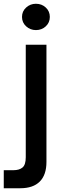

<svg xmlns="http://www.w3.org/2000/svg" viewBox="-70 -795 333 1021"><path d="M-50 206V110H2Q33 110 50 95.5Q67 81 67 41V-557H177V66Q177 135 141.5 170.5Q106 206 38 206ZM47 -705Q47 -735 69 -755Q91 -775 121 -775Q152 -775 173.5 -755Q195 -735 195 -705Q195 -675 173.5 -655Q152 -635 121 -635Q91 -635 69 -655Q47 -675 47 -705Z"/></svg>

Font: Open Sauce One Medium
Style: Regular
Weight: 500
Designer: Alfredo Marco Pradil
Foundry: Creative Sauce Fz LLC
Version: Version 1.477